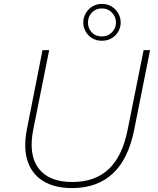

<svg xmlns="http://www.w3.org/2000/svg" viewBox="-20 -956 808 980"><path d="M348 4Q258 4 200 -32Q142 -68 120.5 -134.5Q99 -201 117 -295L197 -700H231L150 -296Q124 -166 177 -96.5Q230 -27 349 -27Q465 -27 535 -93Q605 -159 632 -296L713 -700H746L665 -294Q635 -143 555 -69.5Q475 4 348 4ZM500 -748Q472 -748 451 -760.5Q430 -773 417.5 -794.5Q405 -816 405 -841Q405 -866 417.5 -888Q430 -910 451.5 -923Q473 -936 500 -936Q528 -936 549.5 -923Q571 -910 583.5 -888Q596 -866 596 -841Q596 -816 583.5 -794.5Q571 -773 549.5 -760.5Q528 -748 500 -748ZM500 -770Q531 -770 551.5 -791Q572 -812 572 -841Q572 -870 551.5 -891.5Q531 -913 500 -913Q469 -913 449 -892Q429 -871 429 -841Q429 -811 448.5 -790.5Q468 -770 500 -770Z"/></svg>

Font: Montserrat Thin ExtraLight
Style: Italic
Weight: 250
Italic angle: -11.3°
Version: Version 9.000